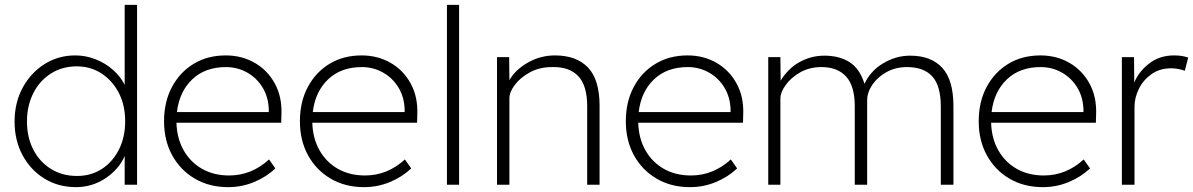

<svg xmlns="http://www.w3.org/2000/svg" viewBox="-20 -760 4909 790"><path d="M293 10Q220 10 163 -25Q106 -60 73 -121Q40 -182 40 -260Q40 -338 73.5 -399.5Q107 -461 163.5 -496.5Q220 -532 290 -532Q333 -532 373.5 -516Q414 -500 445 -472.5Q476 -445 493 -411V-740H544V0H493V-118Q469 -63 414 -26.5Q359 10 293 10ZM297 -36Q354 -36 398.5 -64.5Q443 -93 469 -144Q495 -195 495 -261Q495 -327 469 -377.5Q443 -428 398 -457.5Q353 -487 296 -487Q236 -487 189.5 -457.5Q143 -428 117 -376.5Q91 -325 91 -260Q91 -195 117 -144.5Q143 -94 189.5 -65Q236 -36 297 -36Z M919 10Q841 10 781.5 -25Q722 -60 688.5 -121Q655 -182 655 -261Q655 -341 687.5 -402Q720 -463 777 -497.5Q834 -532 909 -532Q975 -532 1028 -501.5Q1081 -471 1111 -416Q1141 -361 1138 -288L1137 -255H706Q708 -190 736 -141Q764 -92 812 -65Q860 -38 923 -38Q1015 -38 1087 -104L1113 -67Q1076 -32 1025.5 -11Q975 10 919 10ZM910 -484Q824 -484 771 -433.5Q718 -383 708 -299H1086V-307Q1085 -359 1061 -399Q1037 -439 997 -461.5Q957 -484 910 -484Z M1478 10Q1400 10 1340.5 -25Q1281 -60 1247.5 -121Q1214 -182 1214 -261Q1214 -341 1246.5 -402Q1279 -463 1336 -497.5Q1393 -532 1468 -532Q1534 -532 1587 -501.5Q1640 -471 1670 -416Q1700 -361 1697 -288L1696 -255H1265Q1267 -190 1295 -141Q1323 -92 1371 -65Q1419 -38 1482 -38Q1574 -38 1646 -104L1672 -67Q1635 -32 1584.5 -11Q1534 10 1478 10ZM1469 -484Q1383 -484 1330 -433.5Q1277 -383 1267 -299H1645V-307Q1644 -359 1620 -399Q1596 -439 1556 -461.5Q1516 -484 1469 -484Z M1819 0V-740H1869V0Z M2025 0V-525H2075L2076 -430Q2100 -473 2152 -502.5Q2204 -532 2263 -532Q2352 -532 2399.5 -482Q2447 -432 2447 -325V0H2396V-323Q2396 -408 2359 -447Q2322 -486 2251 -484Q2200 -484 2160.5 -462.5Q2121 -441 2098.5 -411Q2076 -381 2076 -356V0Z M2819 10Q2741 10 2681.5 -25Q2622 -60 2588.5 -121Q2555 -182 2555 -261Q2555 -341 2587.5 -402Q2620 -463 2677 -497.5Q2734 -532 2809 -532Q2875 -532 2928 -501.5Q2981 -471 3011 -416Q3041 -361 3038 -288L3037 -255H2606Q2608 -190 2636 -141Q2664 -92 2712 -65Q2760 -38 2823 -38Q2915 -38 2987 -104L3013 -67Q2976 -32 2925.5 -11Q2875 10 2819 10ZM2810 -484Q2724 -484 2671 -433.5Q2618 -383 2608 -299H2986V-307Q2985 -359 2961 -399Q2937 -439 2897 -461.5Q2857 -484 2810 -484Z M3141 0V-525H3191L3192 -428Q3223 -479 3270.5 -505Q3318 -531 3372 -531Q3434 -531 3476 -504Q3518 -477 3537 -415Q3562 -469 3614.5 -500Q3667 -531 3725 -531Q3811 -531 3857 -481Q3903 -431 3903 -323V0H3851V-322Q3851 -407 3816 -445.5Q3781 -484 3712 -484Q3665 -484 3628 -463.5Q3591 -443 3569.5 -411.5Q3548 -380 3548 -347V0H3497V-322Q3497 -406 3461.5 -445Q3426 -484 3360 -484Q3311 -484 3273 -462.5Q3235 -441 3213 -410.5Q3191 -380 3191 -355V0Z M4271 10Q4193 10 4133.5 -25Q4074 -60 4040.5 -121Q4007 -182 4007 -261Q4007 -341 4039.5 -402Q4072 -463 4129 -497.5Q4186 -532 4261 -532Q4327 -532 4380 -501.5Q4433 -471 4463 -416Q4493 -361 4490 -288L4489 -255H4058Q4060 -190 4088 -141Q4116 -92 4164 -65Q4212 -38 4275 -38Q4367 -38 4439 -104L4465 -67Q4428 -32 4377.5 -11Q4327 10 4271 10ZM4262 -484Q4176 -484 4123 -433.5Q4070 -383 4060 -299H4438V-307Q4437 -359 4413 -399Q4389 -439 4349 -461.5Q4309 -484 4262 -484Z M4596 0V-525H4646L4647 -420Q4665 -465 4708 -498.5Q4751 -532 4811 -532Q4845 -532 4869 -523L4855 -469Q4826 -479 4799 -479Q4752 -479 4718 -455Q4684 -431 4666 -394.5Q4648 -358 4648 -321V0Z"/></svg>

Font: Readex Pro ExtraLight
Style: Regular
Weight: 200
Designer: Bonnie Shaver-Troup, Thomas Jockin
Foundry: Lexend
Version: Version 1.203; ttfautohint (v1.8.3)